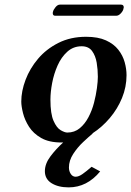

<svg xmlns="http://www.w3.org/2000/svg" viewBox="-20 -604 567 830"><path d="M72 -165Q72 -210 90.5 -259Q109 -308 144.5 -350Q180 -392 232.5 -418.5Q285 -445 352 -445Q404 -445 438 -429.5Q472 -414 491.5 -389Q511 -364 519 -335Q527 -306 527 -279Q527 -228 507.5 -180.5Q488 -133 454.5 -93.5Q421 -54 379 -27H381Q364 -13 339.5 10Q315 33 296.5 61.5Q278 90 278 120Q278 136 286 148Q294 160 307 160Q320 160 336.5 148.5Q353 137 376 117L413 137Q356 206 277 206Q232 206 203 188Q174 170 174 136Q174 104 198 72Q222 40 253 12H246Q192 12 158 -7.5Q124 -27 105.5 -56Q87 -85 79.5 -115Q72 -145 72 -165ZM198 -173Q198 -112 211.5 -81.5Q225 -51 242.5 -41Q260 -31 271 -31Q302 -31 324.5 -49.5Q347 -68 362.5 -97.5Q378 -127 386.5 -160Q395 -193 399 -223Q403 -253 403 -272Q403 -303 398 -333Q393 -363 378 -383.5Q363 -404 333 -404Q297 -404 271 -380.5Q245 -357 229 -321Q213 -285 205.5 -245.5Q198 -206 198 -173ZM483 -536H218Q208 -536 208 -548Q208 -551 209 -553Q211 -562 220 -573Q229 -584 239 -584H503Q515 -584 515 -572Q515 -570 514 -568Q513 -558 503 -547Q493 -536 483 -536Z"/></svg>

Font: Libertinus Serif SemiBold
Style: Italic
Weight: 600
Italic angle: -11.5°
Designer: Philipp H. Poll, Khaled Hosny
Foundry: Caleb Maclennan
Version: Version 7.051;RELEASE